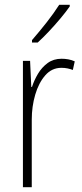

<svg xmlns="http://www.w3.org/2000/svg" viewBox="-20 -784 344 804"><path d="M238 -538Q252 -538 266 -535.5Q280 -533 293 -527L285 -491Q275 -495 263 -497.5Q251 -500 237 -500Q197 -500 169.5 -468.5Q142 -437 127.5 -387.5Q113 -338 113 -283V0H76V-529H106L111 -420H114Q123 -448 139 -475Q155 -502 179.5 -520Q204 -538 238 -538ZM272 -757Q256 -734 232.5 -706Q209 -678 184 -651.5Q159 -625 138 -606H114V-616Q146 -653 175.5 -690.5Q205 -728 228 -764H272Z"/></svg>

Font: Noto Sans Thai Cond ExtLt
Style: Regular
Weight: 200
Width: 3
Designer: Monotype Design Team
Foundry: Monotype Imaging Inc.
Version: Version 2.002; ttfautohint (v1.8.4.7-5d5b)